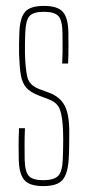

<svg xmlns="http://www.w3.org/2000/svg" viewBox="-20 -625 297 650"><path d="M126.5 5Q79.5 5 62 -16Q44.5 -37 43.5 -85Q43 -107 43 -133Q43 -159 44.5 -191H64.5Q63 -159.5 63.2 -134Q63.5 -108.5 63.5 -85Q64.5 -44 77.5 -29.5Q90.5 -15 126.5 -15Q162.5 -15 176.8 -29.5Q191 -44 192.5 -85Q193 -101 193.5 -117.5Q194 -134 194 -149.8Q194 -165.5 193.5 -179Q192 -228.5 183.2 -253.2Q174.5 -278 144.5 -289L110.5 -302Q82 -313 68.5 -328.8Q55 -344.5 50.5 -371.2Q46 -398 44.5 -442Q44 -461.5 44.5 -478Q45 -494.5 45.5 -514Q47 -563 64.2 -584Q81.5 -605 128.5 -605Q176 -605 193.5 -584Q211 -563 211.5 -514Q211.5 -493 211.8 -467.8Q212 -442.5 210.5 -410H190.5Q191.5 -431 191.8 -449Q192 -467 191.8 -483Q191.5 -499 191.5 -514Q191 -556 177.8 -570.5Q164.5 -585 128.5 -585Q92.5 -585 79.8 -570.5Q67 -556 65.5 -514Q65 -493 64.5 -476.5Q64 -460 64.5 -442Q66 -394 72.2 -365.5Q78.5 -337 111.5 -324L146.5 -311Q182.5 -297.5 198.5 -268.2Q214.5 -239 214.5 -179Q214.5 -157.5 214.2 -132.2Q214 -107 212.5 -85Q209.5 -37 191.8 -16Q174 5 126.5 5Z"/></svg>

Font: Big Shoulders Display Thin Thin
Style: Regular
Weight: 250
Version: Version 2.002